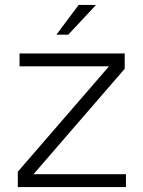

<svg xmlns="http://www.w3.org/2000/svg" viewBox="-20 -756 579 776"><path d="M208 -616H256L368 -736H298ZM52 0H489V-52H115.5L484 -478V-540H59V-488H420.6L52 -62Z"/></svg>

Font: Resamitz
Style: Regular
Weight: 500
Designer: gluk
Foundry: gluk
Version: Version 0.047